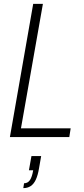

<svg xmlns="http://www.w3.org/2000/svg" viewBox="-20 -706 435 989"><path d="M31 0 151 -686H201L88 -45H344L337 0ZM100 263 104 238Q123 238 134 222Q145 206 151 171H129L142 98H192L181 161Q175 197 164.5 219.5Q154 242 138 252.5Q122 263 100 263Z"/></svg>

Font: Archivo Condensed Thin
Style: Italic
Weight: 250
Width: 3
Italic angle: -10°
Designer: Hector Gatti
Foundry: Omnibus-Type
Version: Version 2.001